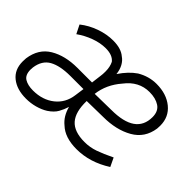

<svg xmlns="http://www.w3.org/2000/svg" viewBox="-102 -733 967 967"><g transform="rotate(45 382.0 -249.0)"><path d="M-3 -111Q-3 -126 -2 -134Q9 -212 68.5 -247.5Q128 -283 215 -283H319L326 -338Q328 -350 328 -370Q328 -403 316 -427Q295 -454 246 -454Q208 -454 167 -439Q126 -424 91 -399L68 -445Q106 -475 153 -491.5Q200 -508 245 -508Q302 -508 332 -482Q350 -470 361.5 -449Q373 -428 376 -400Q410 -451 451 -479Q500 -508 554 -508Q625 -508 670.5 -471Q716 -434 716 -372Q716 -358 715 -351Q704 -274 639 -237Q574 -200 481 -200L366 -198Q364 -119 397 -81.5Q430 -44 504 -44Q542 -44 578 -56.5Q614 -69 663 -93L685 -47Q596 10 501 10Q418 10 374 -32Q338 -61 324 -114Q316 -88 303 -65Q290 -42 260 -22Q236 -7 205 1.5Q174 10 141 10Q76 10 36.5 -21.5Q-3 -53 -3 -111ZM658 -375Q658 -417 630 -435.5Q602 -454 558 -454Q482 -454 431 -387Q378 -326 369 -252L485 -254Q658 -254 658 -375ZM305 -179 312 -229H219Q146 -229 104.5 -206Q63 -183 55 -126Q54 -120 54 -110Q54 -72 77 -58Q100 -44 137 -44Q205 -44 251 -80.5Q297 -117 305 -179Z"/></g></svg>

Font: Bellota Text
Style: Italic
Weight: 400
Italic angle: -7.5°
Designer: Kemie Guaida
Foundry: Kemie Guaida
Version: Version 4.001